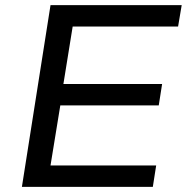

<svg xmlns="http://www.w3.org/2000/svg" viewBox="-20 -725 725 745"><path d="M65 0 176 -705H685L671 -622H262L226 -399H609L596 -316H214L176 -83H586L573 0Z"/></svg>

Font: Nunito Sans 10pt SemiExpanded Medium
Style: Italic
Weight: 500
Width: 6
Italic angle: -9°
Designer: Vernon Adams
Foundry: Vernon Adams
Version: Version 3.101;gftools[0.9.27]